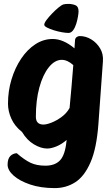

<svg xmlns="http://www.w3.org/2000/svg" viewBox="-20 -784 572 985"><path d="M222 -22Q190 -22 154 -43.5Q118 -65 93 -107Q56 -136 38.5 -174.5Q21 -213 21 -252Q21 -317 39 -376.5Q57 -436 88.5 -483Q120 -530 161.5 -557Q203 -584 250 -584Q305 -584 362 -536Q363 -557 365 -579Q366 -588 373 -593.5Q380 -599 389 -599Q420 -599 448 -582Q476 -565 493.5 -536Q511 -507 508 -469L485 -150Q476 -24 444.5 48.5Q413 121 366 151Q319 181 261 181Q189 181 134.5 162.5Q80 144 49.5 116.5Q19 89 19 61Q19 31 32.5 17Q46 3 66 2Q105 36 136.5 51Q168 66 213 66Q262 66 288 38.5Q314 11 321 -59Q321 -63 322 -66Q295 -43 268.5 -32.5Q242 -22 222 -22ZM164 -185Q164 -145 203 -145Q219 -145 244.5 -155Q270 -165 296 -184Q322 -203 337 -230Q342 -285 347 -340Q352 -395 356 -450Q326 -477 297 -477Q261 -477 230.5 -439Q200 -401 182 -335.5Q164 -270 164 -185ZM331 -615Q319 -615 298.5 -618.5Q278 -622 257 -628.5Q236 -635 221.5 -642.5Q207 -650 207 -657Q207 -666 219 -682Q231 -698 248 -715.5Q265 -733 281 -746Q297 -759 304 -761Q315 -764 330 -764Q350 -764 366.5 -757.5Q383 -751 383 -726Q383 -717 380 -699Q377 -681 371 -661.5Q365 -642 355 -628.5Q345 -615 331 -615Z"/></svg>

Font: Protest Riot
Style: Regular
Weight: 400
Designer: Octavio Pardo
Foundry: Ashler Design
Version: Version 2.005; ttfautohint (v1.8.4.7-5d5b)